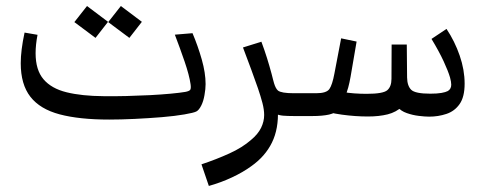

<svg xmlns="http://www.w3.org/2000/svg" viewBox="-20 -385 1603 637"><path d="M342.3 11.7Q243.2 11.7 178 -5.6Q112.8 -22.9 80.8 -64Q48.8 -105 48.8 -175.3Q48.8 -217.8 61.5 -276.9L104.5 -269.5Q98.1 -236.3 98.1 -208.5Q98.1 -152.8 124.3 -122.1Q150.4 -91.3 200.7 -78.9Q251 -66.4 324.2 -65.9Q359.4 -65.4 399.2 -66.4Q439 -67.4 477.1 -69.3Q515.1 -71.3 546.1 -74.2Q577.1 -77.1 594.7 -80.1Q607.4 -82.5 610.8 -86.7Q614.3 -90.8 612.3 -105.5Q607.9 -135.7 592.5 -180.7Q577.1 -225.6 560.1 -270L618.7 -274.9Q636.7 -232.4 649.4 -187.7Q662.1 -143.1 662.1 -106Q662.1 -89.8 658.4 -69.3Q654.8 -48.8 647.9 -35.2Q640.1 -19.5 631.3 -15.1Q622.6 -10.7 591.8 -5.4Q561 0 517.1 3.7Q473.1 7.3 427 9.5Q380.9 11.7 342.3 11.7ZM409.2 -259.3 339 -311.7 381 -365 450.7 -312.6ZM296.9 -259.3 226.7 -311.7 268.7 -365 338.4 -312.6Z M954.6 -75.7V0Q934.6 0 919.4 -1.2Q904.3 -2.4 890.1 -9.3L901.9 -21.5Q904.8 42 882.3 87.9Q859.9 133.8 813.5 166.5Q786.1 186.5 749.5 203.6Q712.9 220.7 672.9 231.9L648.4 160.2Q698.2 143.6 741.2 124Q784.2 104.5 813 79.1Q835.9 60.1 846.2 39.1Q856.4 18.1 856.4 -3.4Q856.4 -21.5 850.6 -43.7Q844.7 -65.9 835.9 -91.8Q827.1 -117.2 813.7 -153.8Q800.3 -190.4 786.1 -227.5L847.2 -246.6Q857.9 -217.8 865.7 -192.9Q873.5 -168 880.9 -140.6Q883.8 -129.4 885.7 -121.8Q887.7 -114.3 889.2 -108.9Q894.5 -91.3 902.3 -84.5Q913.6 -75.7 954.6 -75.7ZM954.6 0V-75.7Q968.3 -75.7 972.4 -66.9Q976.6 -58.1 976.6 -37.6Q976.6 -19.5 972.2 -9.8Q967.8 0 954.6 0Z M1200.7 1.5Q1158.7 1.5 1114.3 -4.6Q1069.8 -10.7 1030.3 -23.9L1109.4 -26.9Q1094.2 -9.8 1071.8 -4.9Q1049.3 0 1017.1 0H954.6V-75.7H1029.3Q1063 -75.7 1072.8 -89.6Q1082.5 -103.5 1089.4 -140.6L1111.8 -257.8L1163.1 -247.1L1143.1 -130.4Q1139.6 -110.4 1135.3 -94.7Q1130.9 -79.1 1125.5 -66.4L1119.6 -79.6Q1134.3 -76.7 1155.3 -75.2Q1176.3 -73.7 1196.3 -73.7Q1251 -73.7 1264.9 -85.7Q1278.8 -97.7 1278.8 -123.5L1279.3 -237.3H1329.6L1330.6 -127.9Q1331.1 -100.1 1344.2 -87.2Q1357.4 -74.2 1407.7 -74.2Q1430.7 -74.2 1444.6 -76.7Q1458.5 -79.1 1465.8 -83Q1477.1 -89.8 1477.1 -104Q1477.1 -113.3 1473.1 -127.9Q1466.8 -149.4 1451.9 -181.6Q1437 -213.9 1411.6 -255.9L1461.4 -289.1Q1488.8 -248 1505.1 -200.7Q1521.5 -153.3 1521.5 -107.4Q1521.5 -63.5 1504.9 -39.8Q1488.3 -16.1 1461.2 -7.1Q1434.1 2 1403.8 2Q1390.1 2 1369.6 -0.5Q1349.1 -2.9 1329.6 -9.8Q1310.1 -16.6 1299.3 -29.8L1315.4 -32.2Q1294.4 -12.7 1266.1 -5.6Q1237.8 1.5 1200.7 1.5ZM954.6 0Q941.4 0 937 -9.8Q932.6 -19.5 932.6 -37.6Q932.6 -58.1 936.8 -66.9Q940.9 -75.7 954.6 -75.7Z"/></svg>

Font: Markazi Text
Style: Regular
Weight: 400
Designer: Borna Izadpanah (Arabic designer), Fiona Ross (Arabic design director) and Florian Runge (Latin designer)
Foundry: Borna Izadpanah and Florian Runge
Version: Version 1.000